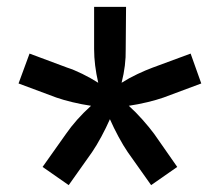

<svg xmlns="http://www.w3.org/2000/svg" viewBox="-20 -640 640 559"><path d="M180 -101 104 -154 172 -250Q201 -292 245 -332Q218 -336 191 -342.5Q164 -349 144 -356L34 -397L66 -484L176 -443Q195 -437 219.5 -425Q244 -413 266 -399Q254 -451 254 -497V-620H347L346 -497Q347 -450 334 -399Q356 -413 380.5 -424.5Q405 -436 424 -443L535 -484L566 -397L456 -356Q436 -349 409 -342.5Q382 -336 355 -332Q375 -314 395 -291.5Q415 -269 429 -250L496 -154L420 -101L352 -197Q339 -216 325 -242Q311 -268 300 -293Q289 -268 275 -242Q261 -216 248 -197Z"/></svg>

Font: JetBrains Mono NL SemiBold
Style: Regular
Weight: 600
Designer: Philipp Nurullin, Konstantin Bulenkov
Foundry: JetBrains
Version: Version 2.304; ttfautohint (v1.8.4.7-5d5b)